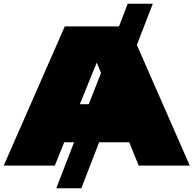

<svg xmlns="http://www.w3.org/2000/svg" viewBox="-23 -892 1042 1034"><path d="M665 -872H800L714 -650L999 0H724L673 -126H511L415 122H280L376 -126H323L272 0H-3L326 -750H618ZM407 -331H455L521 -499L498 -555Z"/></svg>

Font: Bounded
Style: Regular
Weight: 900
Designer: Vlad Churkin
Version: Version 1.0